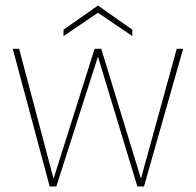

<svg xmlns="http://www.w3.org/2000/svg" viewBox="-20 -672 706 692"><path d="M159 0 26 -496H49L173 -28L321 -496H345L488 -28L617 -496H640L499 0H475L333 -468L183 0ZM209 -542V-565L333 -652L457 -565V-542L333 -626Z"/></svg>

Font: DM Sans 24pt Thin
Style: Regular
Weight: 250
Designer: Colophon Foundry, Jonny Pinhorn
Foundry: Colophon Foundry
Version: Version 4.004;gftools[0.9.30]